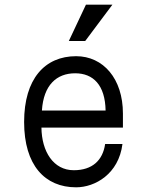

<svg xmlns="http://www.w3.org/2000/svg" viewBox="-20 -790 640 820"><path d="M305 10C386 10 487 -47 503 -175H429C419 -105 374 -63 295 -63C208 -63 158 -143 157 -245H505V-305C505 -454 421 -550 305 -550C172 -550 83 -454 83 -269C83 -84 172 10 305 10ZM431 -318H159C166 -427 222 -477 301 -477C378 -477 429 -427 431 -318ZM347 -770 274 -615H344L460 -770Z"/></svg>

Font: Fliege Mono Light
Style: Regular
Weight: 300
Version: Version 0.020;Glyphs 3.3 (3306)